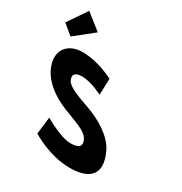

<svg xmlns="http://www.w3.org/2000/svg" viewBox="-528 -1337 1456 1537"><g transform="rotate(30 200.0 -568.5)"><path d="M-272.4 -976 -180 -899 -7.2 -1037 -152.6 -1152ZM-33.1 -840C-166.1 -840 -255.8 -742 -183 -588C-142.3 -502 -47.9 -425 74.3 -376C195.4 -327 296.2 -300 324.5 -240C360.9 -163 284.8 -159 243.8 -159C151.8 -159 -2.1 -252 -2.1 -252L-21.4 -94C-21.4 -94 147.1 15 340.1 15C501.1 15 618.5 -54 525.3 -251C474.3 -359 336.4 -437 226 -476C113.1 -516 19.5 -549 -2.3 -595C-23.6 -640 -3.3 -669 60.7 -669C145.7 -669 254.7 -612 254.7 -612L259.8 -762C259.8 -762 116.9 -840 -33.1 -840Z"/></g></svg>

Font: Hussar
Style: BdOpOblFive
Weight: 700
Foundry: Cannot Into Space Fonts
Version: Version 2.00